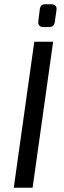

<svg xmlns="http://www.w3.org/2000/svg" viewBox="-20 -887 301 907"><path d="M231 -690 134 0H45L142 -690ZM223 -867Q235 -867 242 -860Q249 -853 247 -840L239 -784Q236 -759 212 -759H185Q172 -759 165.5 -766.5Q159 -774 161 -786L168 -843Q170 -856 176 -861.5Q182 -867 195 -867Z"/></svg>

Font: Exo 2
Style: Italic
Weight: 400
Italic angle: -8°
Designer: Natanael Gama
Foundry: Natanael Gama
Version: Version 2.010